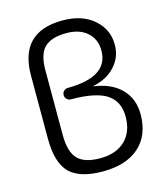

<svg xmlns="http://www.w3.org/2000/svg" viewBox="-112 -848 793 921"><g transform="rotate(-15 284.5 -388.0)"><path d="M143.6 -554.7V-232.4Q143.6 -148.4 177.2 -112.8Q210.9 -77.1 290 -77.1Q368.2 -77.1 413.1 -120.1Q458 -163.1 458 -239.3Q458 -315.4 402.3 -351.6Q346.7 -386.7 225.6 -386.7Q213.9 -386.7 205.6 -395Q197.3 -403.3 197.3 -415Q197.3 -426.8 205.6 -435.1Q213.9 -443.4 225.6 -443.4Q427.7 -444.3 427.7 -575.2Q427.7 -631.8 389.6 -665.5Q351.6 -699.2 287.1 -699.2Q210.9 -699.2 177.2 -665.5Q143.6 -631.8 143.6 -554.7ZM285.2 -12.7Q170.9 -12.7 120.6 -63Q70.3 -113.3 70.3 -232.4V-545.9Q70.3 -762.7 284.2 -762.7Q380.9 -762.7 439 -712.4Q497.1 -662.1 497.1 -585.9Q497.1 -524.4 457 -480.5Q417 -435.5 347.7 -420.9Q346.7 -420.9 346.7 -419.9Q346.7 -418.9 347.7 -418.9Q434.6 -406.2 482.4 -357.4Q530.3 -307.6 530.3 -232.4Q530.3 -127 465.8 -69.8Q401.4 -12.7 285.2 -12.7Z"/></g></svg>

Font: Gen Jyuu Gothic Normal
Style: Regular
Weight: 300
Designer: [Source Han Sans]
Ryoko NISHIZUKA  (kana & ideographs); Paul D. Hunt (Latin, Greek & Cyrillic); Wenlong ZHANG  (bopomofo
Version: Version 1.002.20150607